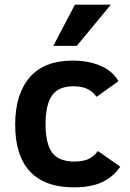

<svg xmlns="http://www.w3.org/2000/svg" viewBox="-20 -786 557 821"><path d="M494.1 -73.2Q464.8 -29.8 417 -7.3Q369.1 15.1 295.9 15.1Q171.9 15.1 108.4 -52.5Q44.9 -120.1 44.9 -252.9Q44.9 -382.3 106.4 -454.6Q168 -526.9 291 -526.9Q356.9 -526.9 408.4 -505.4Q460 -483.9 486.8 -439L393.1 -372.1Q376 -395 353 -406Q330.1 -417 293.9 -417Q229.5 -417 202.1 -377.4Q174.8 -337.9 174.8 -254.9Q174.8 -171.9 202.9 -133.5Q231 -95.2 298.8 -95.2Q328.1 -95.2 352.5 -103.5Q377 -111.8 398.9 -140.1ZM308.1 -589.8H208L300.3 -766.1H454.1Z"/></svg>

Font: Clear Sans
Style: Bold
Weight: 700
Foundry: Intel Corporation
Version: Version 1.00